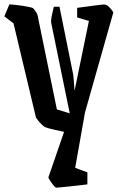

<svg xmlns="http://www.w3.org/2000/svg" viewBox="-49 -635 540 881"><path d="M157 -52Q154 -53 144 -62.5Q134 -72 125 -83Q116 -94 115 -100L13 -528L-29 -560L-6 -615Q24 -613 57 -608Q90 -603 102 -598Q116 -584 123 -567L212 -133L271 -115L186 -530Q184 -541 188.5 -562.5Q193 -584 198 -604H224L287 -292Q288 -288 289.5 -267.5Q291 -247 293 -218L359 -539L305 -555V-599Q346 -604 384 -609.5Q422 -615 433 -614Q442 -613 454.5 -600Q467 -587 471 -578L341 -119L296 135L352 156V211Q337 213 314.5 215.5Q292 218 269 220.5Q246 223 229.5 224.5Q213 226 209 226Q204 225 196 215Q188 205 181 194Q174 183 173 179L245 -30Q225 -34 197 -40.5Q169 -47 157 -52Z"/></svg>

Font: Grenze Gotisch Medium
Style: Regular
Weight: 500
Designer: Renata Polastri
Foundry: Omnibus-Type
Version: Version 1.001